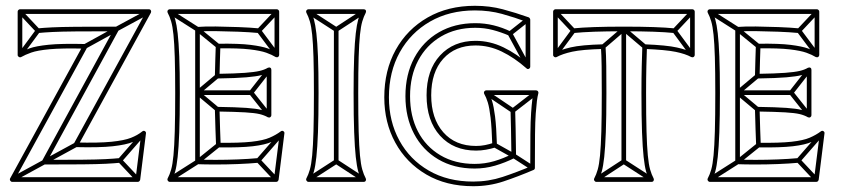

<svg xmlns="http://www.w3.org/2000/svg" viewBox="-20 -620 2905 663"><path d="M110 -522 112 -506Q132 -508 161 -509.5Q190 -511 242.5 -511.5Q295 -512 383 -512Q388 -512 383 -520Q378 -528 376 -524L125 -64Q123 -60 125.5 -56Q128 -52 132 -52Q215 -52 265.5 -52.5Q316 -53 345.5 -54.5Q375 -56 395 -58L393 -74Q373 -72 344 -70.5Q315 -69 265 -68.5Q215 -68 132 -68Q128 -68 132.5 -60Q137 -52 139 -56L390 -516Q392 -520 390 -524Q388 -528 383 -528Q295 -528 242 -527.5Q189 -527 159.5 -525.5Q130 -524 110 -522ZM43 -435 55 -425 117 -509Q119 -511 119 -514.5Q119 -518 117 -519L55 -585L43 -575L105 -509Q107 -507 107 -514Q107 -521 105 -519ZM482 -155 470 -165 388 -71Q386 -69 386 -66Q386 -63 388 -61L450 5L462 -5L400 -71Q398 -73 398 -66Q398 -59 400 -61ZM18 -7 26 7 136 -53Q136 -53 136 -53Q136 -53 136 -53L246 -113L238 -127L128 -67Q128 -67 128 -67Q128 -67 128 -67ZM270 -467 278 -453 387 -513Q387 -513 387 -513Q387 -513 387 -513L498 -573L490 -587L379 -527Q379 -527 379 -527Q379 -527 379 -527ZM494 -588H49Q46 -588 43.5 -585.5Q41 -583 41 -580V-430Q41 -426 45 -423.5Q49 -421 53 -423Q67 -431 88 -438.5Q109 -446 151.5 -450Q194 -454 274 -452L267 -464L15 -4Q13 0 15.5 4Q18 8 22 8H456Q459 8 461 6Q463 4 464 1L484 -159Q485 -164 480.5 -167Q476 -170 471 -166Q455 -153 432 -144Q409 -135 365 -130.5Q321 -126 242 -128L249 -116L501 -576Q503 -580 501 -584Q499 -588 494 -588ZM494 -572 487 -584 235 -124Q233 -120 235.5 -116Q238 -112 242 -112Q324 -110 369.5 -115Q415 -120 439.5 -130Q464 -140 481 -154L468 -161L448 -1L456 -8H22L29 4L281 -456Q283 -460 281 -464Q279 -468 274 -468Q192 -470 148 -465.5Q104 -461 82 -453Q60 -445 45 -437L57 -430V-580L49 -572Z M847 -292V-308H662V-292ZM873 -506 875 -522Q843 -525 803 -526.5Q763 -528 725.5 -528.5Q688 -529 662 -527Q658 -527 656 -524.5Q654 -522 654 -519V-300Q654 -300 654 -300Q654 -300 654 -300V-61Q654 -58 656 -55.5Q658 -53 662 -53Q688 -52 725 -52Q762 -52 801 -53.5Q840 -55 873 -58L871 -74Q839 -71 800.5 -69.5Q762 -68 725 -68Q688 -68 662 -69Q659 -69 664.5 -63.5Q670 -58 670 -61V-300Q670 -300 670 -300Q670 -300 670 -300V-519Q670 -522 664.5 -516.5Q659 -511 662 -511Q688 -513 725.5 -512.5Q763 -512 802.5 -510.5Q842 -509 873 -506ZM942 -575 930 -585 868 -519Q867 -518 866.5 -514.5Q866 -511 868 -509L930 -426L942 -436L880 -519Q879 -521 878.5 -514Q878 -507 880 -509ZM960 -155 948 -165 866 -71Q864 -69 864 -66Q864 -63 866 -61L928 5L940 -5L878 -71Q876 -73 876 -66Q876 -59 878 -61ZM915 -374 903 -384 841 -305Q839 -303 839 -300Q839 -297 841 -295L903 -217L915 -227L853 -305Q852 -307 852 -300Q852 -293 853 -295ZM570 -587 562 -573 658 -512Q658 -512 657.5 -512.5Q657 -513 657 -513L728 -455L738 -467L667 -525Q667 -525 667 -525.5Q667 -526 666 -526ZM562 -7 570 7 666 -54Q667 -54 667 -54.5Q667 -55 667 -55L739 -113L729 -125L657 -67Q657 -67 657.5 -67.5Q658 -68 658 -68ZM735 -351 725 -363 657 -306Q654 -304 654 -300Q654 -296 657 -294L725 -237L735 -249L667 -306Q664 -308 664 -300Q664 -292 667 -294ZM566 8H934Q937 8 939 6Q941 4 942 1L962 -159Q963 -164 958.5 -167Q954 -170 949 -166Q933 -154 911 -144.5Q889 -135 848 -130.5Q807 -126 734 -127L742 -119Q741 -143 740 -173Q739 -203 738 -243L730 -235Q793 -234 826.5 -232Q860 -230 876.5 -226Q893 -222 905 -215Q910 -213 913.5 -215.5Q917 -218 917 -222V-379Q917 -384 913.5 -386Q910 -388 905 -386Q893 -379 876 -375Q859 -371 826 -368.5Q793 -366 730 -365L738 -357Q739 -389 739.5 -415Q740 -441 741 -461L733 -453Q804 -454 842 -449.5Q880 -445 899.5 -438Q919 -431 932 -423Q937 -421 940.5 -423.5Q944 -426 944 -430V-580Q944 -583 941.5 -585.5Q939 -588 936 -588H566Q562 -588 559.5 -584.5Q557 -581 559 -576Q566 -563 571 -546Q576 -529 579 -500Q582 -471 583.5 -422.5Q585 -374 585 -299Q585 -218 583.5 -166.5Q582 -115 579 -83.5Q576 -52 571 -34.5Q566 -17 559 -4Q557 0 559.5 4Q562 8 566 8ZM566 -8 573 4Q580 -10 585 -28Q590 -46 593.5 -78Q597 -110 599 -163Q601 -216 601 -299Q601 -376 599 -425.5Q597 -475 593.5 -505Q590 -535 585 -553Q580 -571 573 -584L566 -572H936L928 -580V-430L940 -437Q926 -445 905.5 -452.5Q885 -460 845.5 -465Q806 -470 733 -469Q730 -469 727.5 -467Q725 -465 725 -461Q724 -441 723.5 -415Q723 -389 722 -357Q722 -354 724.5 -351.5Q727 -349 730 -349Q796 -350 830.5 -353Q865 -356 882.5 -360.5Q900 -365 913 -372L901 -379V-222L913 -229Q900 -236 882.5 -240.5Q865 -245 830.5 -247.5Q796 -250 730 -251Q727 -251 724.5 -248.5Q722 -246 722 -243Q723 -203 724 -173Q725 -143 726 -119Q726 -115 728.5 -113Q731 -111 734 -111Q810 -110 853 -115Q896 -120 919 -130.5Q942 -141 959 -154L946 -161L926 -1L934 -8Z M1149 -518H1133V-62H1149ZM1232 7 1240 -7 1145 -69Q1144 -70 1141.5 -70Q1139 -70 1137 -69L1041 -7L1049 7L1145 -55Q1147 -57 1141 -57Q1135 -57 1137 -55ZM1049 -587 1041 -573 1137 -511Q1139 -510 1141.5 -510Q1144 -510 1145 -511L1240 -573L1232 -587L1137 -525Q1135 -524 1141 -524Q1147 -524 1145 -525ZM1045 8H1236Q1241 8 1243 4Q1245 0 1243 -4Q1236 -17 1231 -34.5Q1226 -52 1223 -83.5Q1220 -115 1218.5 -166.5Q1217 -218 1217 -299Q1217 -374 1218.5 -422.5Q1220 -471 1223 -500Q1226 -529 1231 -546Q1236 -563 1243 -576Q1245 -581 1243 -584.5Q1241 -588 1236 -588H1045Q1041 -588 1038.5 -584.5Q1036 -581 1038 -576Q1045 -563 1050 -546Q1055 -529 1058 -500Q1061 -471 1062.5 -422.5Q1064 -374 1064 -299Q1064 -218 1062.5 -166.5Q1061 -115 1058 -83.5Q1055 -52 1050 -34.5Q1045 -17 1038 -4Q1036 0 1038.5 4Q1041 8 1045 8ZM1045 -8 1052 4Q1059 -10 1064 -28Q1069 -46 1072.5 -78Q1076 -110 1078 -163Q1080 -216 1080 -299Q1080 -376 1078 -425.5Q1076 -475 1072.5 -505Q1069 -535 1064 -553Q1059 -571 1052 -584L1045 -572H1236L1229 -584Q1222 -571 1217 -553Q1212 -535 1208.5 -505Q1205 -475 1203 -425.5Q1201 -376 1201 -299Q1201 -216 1203 -163Q1205 -110 1208.5 -78Q1212 -46 1217 -28Q1222 -10 1229 4L1236 -8Z M1738 -497 1744 -511Q1715 -525 1684.5 -532.5Q1654 -540 1621 -540Q1621 -540 1621 -540Q1621 -540 1621 -540Q1550 -540 1495.5 -508.5Q1441 -477 1410.5 -420Q1380 -363 1380 -288Q1380 -288 1380 -288Q1380 -288 1380 -288Q1380 -215 1409.5 -158.5Q1439 -102 1493 -70Q1547 -38 1619 -38Q1619 -38 1619 -38Q1619 -38 1619 -38Q1655 -38 1689.5 -48Q1724 -58 1758 -75Q1760 -76 1761 -78Q1762 -80 1762 -82Q1761 -140 1760.5 -177Q1760 -214 1759 -238H1743Q1744 -214 1744.5 -177Q1745 -140 1746 -82Q1746 -80 1749 -85.5Q1752 -91 1750 -89Q1719 -73 1686.5 -63.5Q1654 -54 1619 -54Q1619 -54 1619 -54Q1619 -54 1619 -54Q1551 -54 1500.5 -84Q1450 -114 1423 -166.5Q1396 -219 1396 -288Q1396 -288 1396 -288Q1396 -288 1396 -288Q1396 -358 1424 -411Q1452 -464 1503 -494Q1554 -524 1621 -524Q1621 -524 1621 -524Q1621 -524 1621 -524Q1653 -524 1681.5 -516.5Q1710 -509 1738 -497ZM1808 -547 1798 -559 1736 -510Q1734 -509 1733.5 -506Q1733 -503 1734 -500L1796 -386L1810 -394L1748 -508Q1747 -510 1745.5 -503Q1744 -496 1746 -498ZM1663 -307 1655 -293 1747 -231Q1749 -230 1751.5 -230.5Q1754 -231 1756 -232L1836 -294L1826 -306L1746 -244Q1744 -243 1750.5 -243.5Q1757 -244 1755 -245ZM1692 -126 1684 -112 1750 -75Q1750 -75 1750 -75Q1750 -75 1750 -75L1815 -33L1823 -47L1758 -89Q1758 -89 1758 -89Q1758 -89 1758 -89ZM1827 -40Q1827 -111 1827.5 -156Q1828 -201 1830 -228Q1832 -255 1834 -271Q1836 -287 1839 -298Q1840 -302 1837.5 -305Q1835 -308 1831 -308H1659Q1655 -308 1652.5 -304.5Q1650 -301 1652 -296Q1659 -284 1664.5 -266Q1670 -248 1674 -214Q1678 -180 1680 -119L1685 -127Q1670 -122 1655 -119Q1640 -116 1624 -116Q1552 -116 1510.5 -163.5Q1469 -211 1469 -291Q1469 -371 1510.5 -417Q1552 -463 1622 -463Q1669 -463 1712.5 -442Q1756 -421 1798 -384Q1802 -380 1806.5 -382.5Q1811 -385 1811 -390V-552Q1811 -554 1809.5 -556.5Q1808 -559 1806 -560Q1761 -576 1716 -588Q1671 -600 1620 -600Q1527 -600 1456.5 -559.5Q1386 -519 1346.5 -448Q1307 -377 1307 -284Q1307 -197 1345 -127.5Q1383 -58 1452 -17.5Q1521 23 1614 23Q1669 23 1718.5 6.5Q1768 -10 1822 -33Q1827 -35 1827 -40ZM1811 -40 1816 -47Q1764 -25 1715.5 -9Q1667 7 1614 7Q1526 7 1460.5 -31Q1395 -69 1359 -135Q1323 -201 1323 -284Q1323 -372 1360.5 -439.5Q1398 -507 1465 -545.5Q1532 -584 1620 -584Q1670 -584 1713.5 -572Q1757 -560 1800 -544L1795 -552V-390L1808 -396Q1765 -434 1718.5 -456.5Q1672 -479 1622 -479Q1546 -479 1499.5 -428.5Q1453 -378 1453 -291Q1453 -203 1499.5 -151.5Q1546 -100 1624 -100Q1641 -100 1658 -103Q1675 -106 1691 -111Q1696 -114 1696 -119Q1694 -183 1689.5 -218Q1685 -253 1679 -272Q1673 -291 1666 -304L1659 -292H1831L1823 -302Q1820 -291 1818 -275Q1816 -259 1814 -231Q1812 -203 1811.5 -157Q1811 -111 1811 -40Z M2308 -506 2310 -522Q2280 -525 2237 -526.5Q2194 -528 2134 -528Q2134 -528 2134 -528Q2134 -528 2134 -528Q2075 -528 2032 -526.5Q1989 -525 1959 -522L1961 -506Q1991 -509 2033 -510.5Q2075 -512 2134 -512Q2134 -512 2134 -512Q2134 -512 2134 -512Q2194 -512 2236 -510.5Q2278 -509 2308 -506ZM2142 -520H2126V-62H2142ZM2226 7 2234 -7 2138 -69Q2137 -70 2134.5 -70Q2132 -70 2130 -69L2035 -7L2043 7L2138 -55Q2140 -57 2134 -57Q2128 -57 2130 -55ZM2377 -575 2365 -585 2303 -519Q2302 -518 2301.5 -514.5Q2301 -511 2303 -509L2365 -425L2377 -435L2315 -519Q2314 -521 2313.5 -514Q2313 -507 2315 -509ZM1892 -435 1904 -425 1966 -509Q1968 -511 1968 -514.5Q1968 -518 1966 -519L1904 -585L1892 -575L1954 -509Q1956 -507 1956 -514Q1956 -521 1954 -519ZM2058 -465 2068 -453 2139 -514Q2141 -516 2134 -516Q2127 -516 2129 -514L2201 -453L2211 -465L2139 -526Q2137 -528 2134 -528Q2131 -528 2129 -526ZM2039 8H2230Q2235 8 2237 4Q2239 0 2237 -4Q2230 -17 2225 -34.5Q2220 -52 2217 -83.5Q2214 -115 2212.5 -166.5Q2211 -218 2211 -299Q2211 -352 2212 -391.5Q2213 -431 2214 -459L2206 -451Q2279 -448 2313 -441Q2347 -434 2367 -423Q2372 -421 2375.5 -423.5Q2379 -426 2379 -430V-580Q2379 -583 2376.5 -585.5Q2374 -588 2371 -588H1898Q1895 -588 1892.5 -585.5Q1890 -583 1890 -580V-430Q1890 -426 1894 -423.5Q1898 -421 1902 -423Q1922 -434 1956 -441.5Q1990 -449 2063 -451L2055 -459Q2057 -431 2057.5 -391.5Q2058 -352 2058 -299Q2058 -218 2056.5 -166.5Q2055 -115 2052 -83.5Q2049 -52 2044 -34.5Q2039 -17 2032 -4Q2030 0 2032.5 4Q2035 8 2039 8ZM2039 -8 2046 4Q2053 -10 2058 -28Q2063 -46 2066.5 -78Q2070 -110 2072 -163Q2074 -216 2074 -299Q2074 -352 2073.5 -391.5Q2073 -431 2071 -459Q2071 -463 2068.5 -465Q2066 -467 2063 -467Q1987 -465 1951 -456.5Q1915 -448 1894 -437L1906 -430V-580L1898 -572H2371L2363 -580V-430L2375 -437Q2353 -448 2317.5 -456Q2282 -464 2206 -467Q2203 -467 2200.5 -465Q2198 -463 2198 -459Q2197 -431 2196 -391.5Q2195 -352 2195 -299Q2195 -216 2197 -163Q2199 -110 2202.5 -78Q2206 -46 2211 -28Q2216 -10 2223 4L2230 -8Z M2712 -292V-308H2527V-292ZM2738 -506 2740 -522Q2708 -525 2668 -526.5Q2628 -528 2590.5 -528.5Q2553 -529 2527 -527Q2523 -527 2521 -524.5Q2519 -522 2519 -519V-300Q2519 -300 2519 -300Q2519 -300 2519 -300V-61Q2519 -58 2521 -55.5Q2523 -53 2527 -53Q2553 -52 2590 -52Q2627 -52 2666 -53.5Q2705 -55 2738 -58L2736 -74Q2704 -71 2665.5 -69.5Q2627 -68 2590 -68Q2553 -68 2527 -69Q2524 -69 2529.5 -63.5Q2535 -58 2535 -61V-300Q2535 -300 2535 -300Q2535 -300 2535 -300V-519Q2535 -522 2529.5 -516.5Q2524 -511 2527 -511Q2553 -513 2590.5 -512.5Q2628 -512 2667.5 -510.5Q2707 -509 2738 -506ZM2807 -575 2795 -585 2733 -519Q2732 -518 2731.5 -514.5Q2731 -511 2733 -509L2795 -426L2807 -436L2745 -519Q2744 -521 2743.5 -514Q2743 -507 2745 -509ZM2825 -155 2813 -165 2731 -71Q2729 -69 2729 -66Q2729 -63 2731 -61L2793 5L2805 -5L2743 -71Q2741 -73 2741 -66Q2741 -59 2743 -61ZM2780 -374 2768 -384 2706 -305Q2704 -303 2704 -300Q2704 -297 2706 -295L2768 -217L2780 -227L2718 -305Q2717 -307 2717 -300Q2717 -293 2718 -295ZM2435 -587 2427 -573 2523 -512Q2523 -512 2522.5 -512.5Q2522 -513 2522 -513L2593 -455L2603 -467L2532 -525Q2532 -525 2532 -525.5Q2532 -526 2531 -526ZM2427 -7 2435 7 2531 -54Q2532 -54 2532 -54.5Q2532 -55 2532 -55L2604 -113L2594 -125L2522 -67Q2522 -67 2522.5 -67.5Q2523 -68 2523 -68ZM2600 -351 2590 -363 2522 -306Q2519 -304 2519 -300Q2519 -296 2522 -294L2590 -237L2600 -249L2532 -306Q2529 -308 2529 -300Q2529 -292 2532 -294ZM2431 8H2799Q2802 8 2804 6Q2806 4 2807 1L2827 -159Q2828 -164 2823.5 -167Q2819 -170 2814 -166Q2798 -154 2776 -144.5Q2754 -135 2713 -130.5Q2672 -126 2599 -127L2607 -119Q2606 -143 2605 -173Q2604 -203 2603 -243L2595 -235Q2658 -234 2691.5 -232Q2725 -230 2741.5 -226Q2758 -222 2770 -215Q2775 -213 2778.5 -215.5Q2782 -218 2782 -222V-379Q2782 -384 2778.5 -386Q2775 -388 2770 -386Q2758 -379 2741 -375Q2724 -371 2691 -368.5Q2658 -366 2595 -365L2603 -357Q2604 -389 2604.5 -415Q2605 -441 2606 -461L2598 -453Q2669 -454 2707 -449.5Q2745 -445 2764.5 -438Q2784 -431 2797 -423Q2802 -421 2805.5 -423.5Q2809 -426 2809 -430V-580Q2809 -583 2806.5 -585.5Q2804 -588 2801 -588H2431Q2427 -588 2424.5 -584.5Q2422 -581 2424 -576Q2431 -563 2436 -546Q2441 -529 2444 -500Q2447 -471 2448.5 -422.5Q2450 -374 2450 -299Q2450 -218 2448.5 -166.5Q2447 -115 2444 -83.5Q2441 -52 2436 -34.5Q2431 -17 2424 -4Q2422 0 2424.5 4Q2427 8 2431 8ZM2431 -8 2438 4Q2445 -10 2450 -28Q2455 -46 2458.5 -78Q2462 -110 2464 -163Q2466 -216 2466 -299Q2466 -376 2464 -425.5Q2462 -475 2458.5 -505Q2455 -535 2450 -553Q2445 -571 2438 -584L2431 -572H2801L2793 -580V-430L2805 -437Q2791 -445 2770.5 -452.5Q2750 -460 2710.5 -465Q2671 -470 2598 -469Q2595 -469 2592.5 -467Q2590 -465 2590 -461Q2589 -441 2588.5 -415Q2588 -389 2587 -357Q2587 -354 2589.5 -351.5Q2592 -349 2595 -349Q2661 -350 2695.5 -353Q2730 -356 2747.5 -360.5Q2765 -365 2778 -372L2766 -379V-222L2778 -229Q2765 -236 2747.5 -240.5Q2730 -245 2695.5 -247.5Q2661 -250 2595 -251Q2592 -251 2589.5 -248.5Q2587 -246 2587 -243Q2588 -203 2589 -173Q2590 -143 2591 -119Q2591 -115 2593.5 -113Q2596 -111 2599 -111Q2675 -110 2718 -115Q2761 -120 2784 -130.5Q2807 -141 2824 -154L2811 -161L2791 -1L2799 -8Z"/></svg>

Font: Tilt Prism
Style: Regular
Weight: 400
Version: Version 1.000